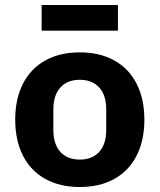

<svg xmlns="http://www.w3.org/2000/svg" viewBox="-20 -738 640 770"><path d="M41 -258Q41 -341 72 -402Q103 -463 161.5 -495.5Q220 -528 300 -528Q380 -528 438.5 -495.5Q497 -463 528 -402Q559 -341 559 -258Q559 -175 528 -114Q497 -53 438.5 -20.5Q380 12 300 12Q220 12 161.5 -20.5Q103 -53 72 -114Q41 -175 41 -258ZM406 -217V-299Q406 -356 378 -387Q350 -418 300 -418Q250 -418 222 -387Q194 -356 194 -299V-217Q194 -160 222 -129Q250 -98 300 -98Q350 -98 378 -129Q406 -160 406 -217ZM147 -718H453V-615H147Z"/></svg>

Font: iA Writer Quattro V
Style: Regular
Weight: 400
Designer: Mike Abbink, Paul van der Laan, Pieter van Rosmalen, Oliver Reichenstein
Foundry: Information Architects Inc.
Version: Version 2.000